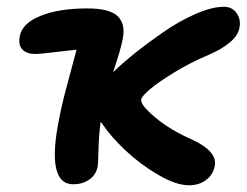

<svg xmlns="http://www.w3.org/2000/svg" viewBox="-20 -509 735 572"><path d="M198.2 40Q115.7 40 157.2 -160.2Q162.6 -188.5 171.1 -222.4Q179.7 -256.3 191.4 -298.8Q203.1 -341.3 208 -360.8Q190.4 -359.4 144.8 -353.8Q99.1 -348.1 85.9 -348.1Q60.1 -348.1 46.9 -361.3Q33.7 -374.5 39.1 -401.9Q46.4 -439.9 101.1 -461.9Q155.8 -483.9 240.2 -483.9Q307.6 -483.9 331.3 -460Q355 -436 345.2 -391.1Q340.3 -363.3 316.9 -293.9Q344.2 -320.3 381.3 -350.1Q418.5 -379.9 465.8 -412.8Q513.2 -445.8 562.3 -467.3Q611.3 -488.8 647 -488.8Q671.9 -488.8 684.8 -470Q697.8 -451.2 693.8 -429.2Q690.9 -404.8 665.8 -383.5Q640.6 -362.3 603 -346.2Q547.4 -322.8 499 -293.2Q450.7 -263.7 426.3 -242.7Q401.9 -221.7 400.9 -212.9Q397 -197.3 442.4 -159.2Q487.8 -121.1 555.2 -91.8Q627 -57.6 620.1 -16.1Q615.7 10.3 594.7 26.6Q573.7 43 543 43Q504.9 43 451.7 12Q398.4 -19 354.2 -60.5Q310.1 -102.1 285.2 -139.2Q283.7 -142.1 279.8 -146Q274.4 -106 273.4 -63Q272.5 -20 271 -12.2Q265.1 13.2 245.1 26.6Q225.1 40 198.2 40Z"/></svg>

Font: Shantell Sans Bouncy
Style: Italic
Weight: 600
Italic angle: -11.31°
Designer: Stephen Nixon, Anya Danilova, Shantell Martin
Foundry: Arrow Type
Version: Version 1.006;[9816181b4]